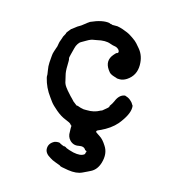

<svg xmlns="http://www.w3.org/2000/svg" viewBox="-102 -528 750 836"><g transform="rotate(15 273.5 -110.0)"><path d="M282 -52H283Q283 -51 282 -52ZM182 -408 190 -414 196 -419 199 -421 206 -426Q257 -449 290 -443Q290 -441 296 -440.5Q302 -440 302 -439Q302 -438 309 -438.5Q316 -439 321 -438.5Q326 -438 326 -438.5Q326 -439 338 -436Q350 -433 358 -429.5Q366 -426 373.5 -423.5Q381 -421 399.5 -408.5Q418 -396 424.5 -388Q431 -380 440 -370Q464 -342 464 -300Q464 -253 426 -228Q410 -218 396 -218Q382 -218 381.5 -219Q381 -220 371.5 -222.5Q362 -225 354 -229.5Q346 -234 339 -245Q314 -281 341 -313Q351 -325 353.5 -325Q356 -325 358.5 -327.5Q361 -330 359.5 -335.5Q358 -341 351 -346Q344 -351 337 -351.5Q330 -352 316 -357Q293 -366 255 -357Q250 -356 244 -355Q230 -354 212 -343Q194 -332 189.5 -330Q185 -328 178.5 -318.5Q172 -309 169.5 -297.5Q167 -286 162 -268.5Q157 -251 159 -247.5Q161 -244 160 -217Q159 -190 163.5 -173.5Q168 -157 169 -150Q171 -137 180 -124.5Q189 -112 190.5 -111Q192 -110 200 -100.5Q208 -91 215 -84.5Q222 -78 224 -75Q226 -72 229.5 -70Q233 -68 238.5 -63Q244 -58 246 -59Q248 -60 254.5 -57Q261 -54 278 -51H292Q324 -50 349 -64Q352 -66 354 -66Q356 -66 361.5 -71Q367 -76 373.5 -81Q380 -86 382 -89.5Q384 -93 383 -93.5Q382 -94 387 -100.5Q392 -107 398 -120Q410 -150 433 -155Q438 -156 438 -155L449 -151Q449 -151 453 -149Q457 -147 458 -146Q459 -145 465 -140Q471 -135 474 -129.5Q477 -124 478.5 -123Q480 -122 480 -113Q480 -81 441 -33Q415 -3 371 17Q358 22 356 25.5Q354 29 357.5 32Q361 35 376 44.5Q391 54 406 78Q427 109 414 153Q404 186 379 199Q372 203 365 206Q358 209 344 216Q319 228 280.5 222Q242 216 242 213Q242 212 236 210Q230 208 218.5 203.5Q207 199 204 197.5Q201 196 193 191Q168 177 167 157Q166 132 191 119Q199 116 207 116Q215 116 216 117.5Q217 119 227.5 123.5Q238 128 240 127L235 124Q245 128 249 130H246Q262 137 283 142Q317 149 332 137Q335 134 335 132L334 133V131Q339 124 336 121.5Q333 119 332 119.5Q331 120 330 119Q322 103 298 108Q275 113 258 96Q244 81 245 60Q245 54 244.5 45.5Q244 37 244.5 37Q245 37 245 34.5Q245 32 244 31Q243 30 242.5 30.5Q242 31 238.5 26Q235 21 213 12.5Q191 4 168.5 -15Q146 -34 137 -46Q128 -58 124 -64Q97 -100 87 -142Q86 -147 86 -148V-156Q85 -159 85.5 -160Q86 -161 83 -176.5Q80 -192 81 -209.5Q82 -227 82.5 -229.5Q83 -232 83.5 -241Q84 -250 87 -259Q90 -268 90 -268.5Q90 -269 91 -271Q92 -273 92.5 -276Q93 -279 94.5 -281.5Q96 -284 97 -291Q98 -298 99 -302.5Q100 -307 100.5 -308.5Q101 -310 102 -312.5Q103 -315 105 -321Q107 -327 108 -330Q109 -333 109.5 -334.5Q110 -336 115 -344.5Q120 -353 117 -350Q117 -354 135 -375H136L158 -392L168 -398Q168 -398 169.5 -399Q171 -400 171.5 -400Q172 -400 177 -404Q182 -408 182 -408Z"/></g></svg>

Font: TT2020 Style E
Style: Regular
Weight: 400
Version: Version 00.2